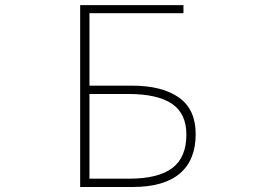

<svg xmlns="http://www.w3.org/2000/svg" viewBox="-20 -746 1040 766"><path d="M299.8 0V-725.6H711.9V-693.4H336.9V-404.3H505.9Q627 -404.3 693.8 -356.9Q760.7 -309.6 760.7 -210.9Q760.7 -107.4 697.3 -53.7Q633.8 0 509.8 0ZM336.9 -33.2H496.1Q611.3 -33.2 667.5 -75.7Q723.6 -118.2 723.6 -209Q723.6 -293 666 -332Q608.4 -371.1 491.2 -371.1H336.9Z"/></svg>

Font: Gen Shin Gothic Monospace ExtraLight
Style: Regular
Weight: 200
Designer: [Source Han Sans]
Ryoko NISHIZUKA  (kana & ideographs); Paul D. Hunt (Latin, Greek & Cyrillic); Wenlong ZHANG  (bopomofo
Version: Version 1.002.20150607